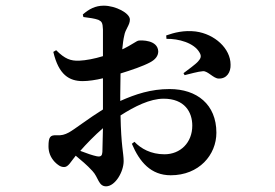

<svg xmlns="http://www.w3.org/2000/svg" viewBox="-20 -598 970 677"><path d="M751 -321C780 -320 794 -344 793 -370C793 -427 737 -478 670 -487C629 -492 594 -483 566 -473L567 -461C609 -462 665 -447 684 -412C691 -400 688 -392 679 -382C671 -372 640 -350 627 -340L631 -333C648 -337 679 -346 696 -347C713 -348 733 -321 751 -321ZM272 -312C291 -312 319 -316 343 -322V-275V-212C293 -181 243 -142 223 -131C208 -123 197 -120 179 -121C157 -122 151 -115 151 -82C151 -63 157 -44 173 -27C183 -17 193 -9 206 -9C221 -9 229 -27 247 -49C266 -33 286 -17 306 5C327 27 327 59 354 59C386 59 416 8 416 -30C416 -58 407 -82 405 -191C455 -223 509 -250 557 -250C631 -250 658 -203 658 -155C658 -95 616 -54 560 -54C512 -54 477 -74 454 -98L445 -91C472 -27 512 20 582 20C682 20 743 -52 743 -130C743 -230 674 -284 578 -284C512 -284 458 -266 404 -242V-262L405 -339C444 -351 485 -365 509 -378C528 -388 538 -401 538 -417C536 -458 478 -456 470 -455C462 -455 446 -440 411 -424C413 -443 415 -460 418 -472C422 -496 438 -509 438 -529C438 -552 387 -578 346 -578C316 -578 294 -566 272 -547L274 -538C297 -535 313 -533 327 -528C339 -522 342 -518 343 -494V-400C314 -391 283 -385 259 -384C229 -383 209 -390 178 -421L168 -415C187 -334 224 -312 272 -312ZM343 -146 341 -62C340 -50 337 -44 321 -47C307 -50 286 -57 263 -66C284 -90 314 -121 343 -146Z"/></svg>

Font: GenRyuMin2 TW B
Style: Regular
Weight: 700
Version: Version 2.100;PS 2.1;hotconv 16.6.51;makeotf.lib2.5.65220 DE